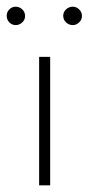

<svg xmlns="http://www.w3.org/2000/svg" viewBox="-25 -554 265 574"><path d="M92 -384H125V0H92ZM-5 -507Q-5 -518 3 -526Q11 -534 22 -534Q33 -534 41.5 -526Q50 -518 50 -506Q50 -495 41.5 -487Q33 -479 22 -479Q11 -479 3 -487Q-5 -495 -5 -507ZM164 -507Q164 -518 172.5 -526Q181 -534 193 -534Q203 -534 211.5 -526Q220 -518 220 -506Q220 -495 211.5 -487Q203 -479 193 -479Q181 -479 172.5 -487Q164 -495 164 -507Z"/></svg>

Font: Josefin Sans Thin ExtraLight
Style: Regular
Weight: 250
Version: Version 2.001